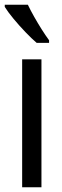

<svg xmlns="http://www.w3.org/2000/svg" viewBox="-28 -786 259 806"><path d="M146 0H65V-537H146ZM89 -766Q100 -743 115.5 -715.5Q131 -688 147.5 -662Q164 -636 178 -617V-606H126Q106 -623 79.5 -650.5Q53 -678 29 -707Q5 -736 -8 -757V-766Z"/></svg>

Font: Noto Sans Khmer ExtraCondensed
Style: Regular
Weight: 400
Width: 2
Designer: Danh Hong and the Monotype Design Team
Foundry: Monotype Imaging Inc.
Version: Version 2.004; ttfautohint (v1.8.4.7-5d5b)